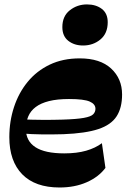

<svg xmlns="http://www.w3.org/2000/svg" viewBox="-20 -831 573 865"><path d="M248.3 13.7Q138.6 13.7 80.3 -45.6Q22 -105 22 -212.9Q22 -284.6 43.1 -348.6Q64.1 -412.7 104.6 -462.1Q145.1 -511.6 204.1 -539.8Q263 -568 339.3 -568Q431.3 -568 480.6 -522.3Q530 -476.6 530 -405.3Q530 -345.1 505.3 -306.9Q480.6 -268.6 423.1 -249.4Q365.6 -230.3 265.7 -226.4Q218.7 -225 169.9 -225.5Q121.1 -226 78.1 -229.7V-293.3Q123 -291.3 170.5 -291Q218 -290.7 261.9 -292.1Q325.9 -294.1 357.6 -299.9Q389.3 -305.6 399.6 -315.9Q410 -326.1 410 -341.1Q410 -362.1 384.1 -373.5Q358.3 -384.9 290.7 -384.9Q237.9 -384.9 200.9 -375.6Q163.9 -366.3 140.9 -348.9Q117.9 -331.6 107.3 -306.6Q96.7 -281.6 96.7 -249.7Q96.7 -196 139.5 -168Q182.3 -140 269.6 -140Q326.3 -140 368 -152Q409.7 -164 439.1 -185.9L455 -74.6Q424.6 -33.7 370.7 -10Q316.9 13.7 248.3 13.7ZM354.3 -626Q314.6 -626 287.7 -647.1Q260.9 -668.3 260.9 -708.9Q260.9 -758.1 294.4 -784.6Q327.9 -811.1 371.9 -811.1Q412.4 -811.1 438.9 -790.8Q465.3 -770.4 465.3 -730.9Q465.3 -680.6 432.5 -653.3Q399.7 -626 354.3 -626Z"/></svg>

Font: Savate ExtraLight
Style: Italic
Weight: 200
Italic angle: -11°
Designer: Max Esnée
Foundry: Plomb Type
Version: Version 2.000